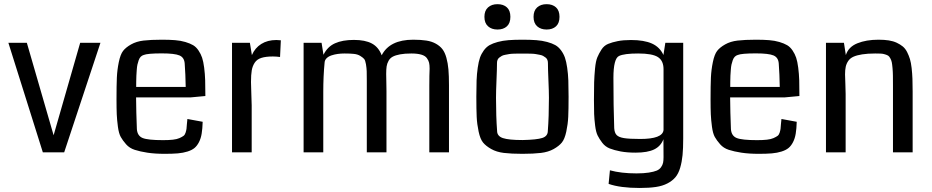

<svg xmlns="http://www.w3.org/2000/svg" viewBox="-20 -745 4557 939"><path d="M471.2 -535.6 293.9 0H189.5L21 -535.6H111.3L242.2 -83.5L372.1 -535.6Z M984.4 -275.4Q925.8 -269.5 911.6 -268.6H645.5Q646 -197.8 649.4 -113.3Q651.9 -80.6 677.5 -70.1Q703.1 -59.6 777.3 -59.6Q805.2 -59.6 825.2 -61.8Q845.2 -64 857.7 -69.6Q870.1 -75.2 877.2 -80.3Q884.3 -85.4 887.7 -96.4Q891.1 -107.4 892.1 -115Q893.1 -122.6 894 -137.9Q895 -153.3 896.5 -163.1L971.2 -149.4Q970.2 -115.2 966.3 -91.6Q962.4 -67.9 953.1 -49.8Q943.8 -31.7 931.2 -21.2Q918.5 -10.7 897 -3.9Q875.5 2.9 849.6 5.1Q823.7 7.3 785.6 7.3Q736.8 7.3 700.7 1.7Q664.6 -3.9 638.9 -12.2Q613.3 -20.5 596.7 -39.3Q580.1 -58.1 570.6 -75.2Q561 -92.3 556.6 -125.5Q552.2 -158.7 551 -185.8Q549.8 -212.9 549.8 -260.7Q549.8 -328.1 551.5 -365.7Q553.2 -403.3 561 -441.2Q568.8 -479 582 -496.1Q595.2 -513.2 621.1 -527.8Q647 -542.5 682.1 -546.6Q717.3 -550.8 771.5 -550.8Q809.1 -550.8 836.4 -548.6Q863.8 -546.4 886.7 -539.6Q909.7 -532.7 924.6 -523.9Q939.5 -515.1 950.9 -498Q962.4 -481 968.5 -462.6Q974.6 -444.3 978.5 -414.1Q982.4 -383.8 983.4 -352.8Q984.4 -321.8 984.4 -275.4ZM646 -319.8H888.2Q887.2 -382.3 883.3 -434.1Q881.3 -463.9 857.7 -473.9Q834 -483.9 771 -483.9Q701.2 -483.9 682.6 -476.1Q674.3 -473.6 668.2 -467.5Q662.1 -461.4 658.2 -450.2Q654.3 -439 652.1 -429.2Q649.9 -419.4 648.7 -402.1Q647.5 -384.8 647 -375.2Q646.5 -365.7 646.2 -346.2Q646 -326.7 646 -319.8Z M1353.5 -547.9 1349.6 -466.3Q1331.1 -468.8 1314.5 -468.8Q1279.8 -468.8 1258.3 -461.9Q1236.8 -455.1 1225.8 -438.5Q1214.8 -421.9 1211.2 -400.6Q1207.5 -379.4 1207.5 -343.8Q1207.5 -323.7 1209.2 -285.2Q1210.9 -246.6 1210.9 -230V0H1114.7V-535.6H1202.1L1211.9 -475.6Q1227.1 -510.7 1257.8 -530Q1288.6 -549.3 1331.5 -549.3Q1342.3 -549.3 1353.5 -547.9Z M2175.8 0H2079.6V-325.2Q2079.6 -380.4 2081.1 -409.2Q2081.1 -426.8 2078.6 -437.7Q2076.2 -448.7 2067.9 -460.4Q2059.6 -472.2 2040.5 -477.8Q2021.5 -483.4 1991.7 -483.4Q1959 -483.4 1936.8 -479.2Q1914.6 -475.1 1901.1 -468Q1887.7 -460.9 1880.4 -447.8Q1873 -434.6 1870.8 -420.2Q1868.7 -405.8 1868.7 -382.8Q1868.7 -372.1 1869.4 -344.5Q1870.1 -316.9 1870.1 -299.8V0H1773.9V-342.8Q1773.9 -345.2 1773.9 -349.6Q1773.9 -382.8 1773.4 -397.2Q1772.9 -411.6 1769.8 -430.9Q1766.6 -450.2 1760.5 -457Q1754.4 -463.9 1741.7 -471.7Q1729 -479.5 1710.9 -481.4Q1692.9 -483.4 1665 -483.4Q1647.5 -483.4 1631.6 -481.2Q1615.7 -479 1601.1 -474.1Q1586.4 -469.2 1577.1 -460Q1567.9 -450.7 1567.4 -438Q1561 -373 1561 -295.4V0H1464.8V-535.6H1552.7L1562 -477.1Q1581.5 -516.6 1618.2 -533.2Q1654.8 -549.8 1710.9 -549.8Q1766.1 -549.8 1798.8 -532.2Q1831.5 -514.6 1846.7 -474.6Q1885.7 -550.8 2001 -550.8Q2038.6 -550.8 2065.2 -546.6Q2091.8 -542.5 2111.8 -531.2Q2131.8 -520 2143.8 -504.4Q2155.8 -488.8 2163.1 -462.6Q2170.4 -436.5 2173.1 -405.3Q2175.8 -374 2175.8 -328.6Z M2309.6 0ZM2535.6 -60.1Q2605 -61.5 2632.1 -70.3Q2659.2 -79.1 2659.2 -105Q2664.6 -174.8 2664.6 -266.6Q2664.6 -296.9 2662.1 -353.3Q2659.7 -409.7 2659.7 -437Q2659.7 -445.3 2657 -452.1Q2654.3 -459 2648.2 -463.6Q2642.1 -468.3 2636 -471.7Q2629.9 -475.1 2618.9 -477.1Q2607.9 -479 2600.3 -480.5Q2592.8 -481.9 2578.9 -482.4Q2564.9 -482.9 2557.4 -482.9Q2549.8 -482.9 2535.2 -482.9Q2520.5 -482.9 2512.9 -482.9Q2505.4 -482.9 2491.5 -482.4Q2477.5 -481.9 2470 -480.5Q2462.4 -479 2451.4 -477.1Q2440.4 -475.1 2434.3 -471.7Q2428.2 -468.3 2422.1 -463.6Q2416 -459 2413.3 -452.1Q2410.6 -445.3 2410.6 -437Q2410.6 -409.7 2408.2 -353.3Q2405.8 -296.9 2405.8 -266.6Q2405.8 -174.8 2411.1 -105Q2411.1 -79.1 2439.7 -69.6Q2468.3 -60.1 2535.6 -60.1ZM2534.7 7.3Q2480.5 7.3 2444.3 2.9Q2408.2 -1.5 2382.1 -16.4Q2356 -31.2 2342.3 -48.1Q2328.6 -64.9 2320.8 -101.3Q2313 -137.7 2311.3 -173.3Q2309.6 -209 2309.6 -272.5Q2309.6 -319.8 2310.8 -351.6Q2312 -383.3 2316.4 -413.8Q2320.8 -444.3 2327.4 -463.1Q2334 -481.9 2346.4 -498.8Q2358.9 -515.6 2374.5 -524.4Q2390.1 -533.2 2414.3 -539.8Q2438.5 -546.4 2467 -548.6Q2495.6 -550.8 2535.2 -550.8Q2574.7 -550.8 2603.3 -548.6Q2631.8 -546.4 2656 -539.8Q2680.2 -533.2 2695.8 -524.4Q2711.4 -515.6 2723.9 -498.8Q2736.3 -481.9 2742.9 -463.1Q2749.5 -444.3 2753.9 -413.8Q2758.3 -383.3 2759.5 -351.6Q2760.7 -319.8 2760.7 -272.5Q2760.7 -209 2759 -173.3Q2757.3 -137.7 2749.5 -101.3Q2741.7 -64.9 2727.8 -47.9Q2713.9 -30.8 2687.7 -16.1Q2661.6 -1.5 2625.5 2.9Q2589.4 7.3 2534.7 7.3ZM2606.9 -616.5Q2589.4 -632.3 2589.4 -662.6Q2589.4 -692.9 2606.9 -708.7Q2624.5 -724.6 2653.3 -724.6Q2682.1 -724.6 2699.2 -709Q2716.3 -693.4 2716.3 -662.6Q2716.3 -631.8 2699.2 -616.2Q2682.1 -600.6 2653.3 -600.6Q2624.5 -600.6 2606.9 -616.5ZM2366.7 -616.5Q2349.1 -632.3 2349.1 -662.6Q2349.1 -692.9 2366.7 -708.7Q2384.3 -724.6 2413.1 -724.6Q2441.9 -724.6 2459 -709Q2476.1 -693.4 2476.1 -662.6Q2476.1 -631.8 2459 -616.2Q2441.9 -600.6 2413.1 -600.6Q2384.3 -600.6 2366.7 -616.5Z M3321.3 -535.6V-67.9Q3321.3 -19.5 3318.1 13.7Q3314.9 46.9 3306.4 75.7Q3297.9 104.5 3283.2 121.8Q3268.6 139.2 3244.4 151.9Q3220.2 164.6 3187.5 169.4Q3154.8 174.3 3108.9 174.3Q3013.2 174.3 2956.5 154.3L2962.9 87.9Q3017.6 103 3092.8 103Q3128.4 103 3153.1 99.1Q3177.7 95.2 3191.7 89.4Q3205.6 83.5 3213.1 72.5Q3220.7 61.5 3222.9 50.8Q3225.1 40 3225.1 23.4L3224.6 -64Q3211.4 -29.8 3179.2 -14.2Q3147 1.5 3088.4 1.5Q3046.4 1.5 3015.1 -4.4Q2983.9 -10.3 2961.9 -19Q2939.9 -27.8 2925.5 -46.6Q2911.1 -65.4 2902.8 -82.3Q2894.5 -99.1 2890.6 -130.6Q2886.7 -162.1 2885.7 -187.3Q2884.8 -212.4 2884.8 -255.9Q2884.8 -311 2885.7 -342.3Q2886.7 -373.5 2890.1 -409.9Q2893.6 -446.3 2901.4 -464.8Q2909.2 -483.4 2921.6 -502.7Q2934.1 -522 2954.1 -530.3Q2974.1 -538.6 3001.2 -543.9Q3028.3 -549.3 3065.9 -549.3Q3129.9 -549.3 3168.5 -532Q3207 -514.6 3224.6 -476.1L3233.9 -535.6ZM3225.1 -108.9V-406.7Q3225.1 -447.8 3198 -465.6Q3170.9 -483.4 3101.1 -483.4Q3032.7 -483.4 3007.3 -471.2Q2980 -458 2980 -364.3Q2980 -223.1 2983.9 -118.2Q2985.4 -95.2 2995.8 -84.5Q3006.3 -73.7 3031.7 -69.6Q3057.1 -65.4 3111.3 -65.4Q3220.2 -65.4 3225.1 -108.9Z M3889.6 -275.4Q3831.1 -269.5 3816.9 -268.6H3550.8Q3551.3 -197.8 3554.7 -113.3Q3557.1 -80.6 3582.8 -70.1Q3608.4 -59.6 3682.6 -59.6Q3710.4 -59.6 3730.5 -61.8Q3750.5 -64 3762.9 -69.6Q3775.4 -75.2 3782.5 -80.3Q3789.6 -85.4 3793 -96.4Q3796.4 -107.4 3797.4 -115Q3798.3 -122.6 3799.3 -137.9Q3800.3 -153.3 3801.8 -163.1L3876.5 -149.4Q3875.5 -115.2 3871.6 -91.6Q3867.7 -67.9 3858.4 -49.8Q3849.1 -31.7 3836.4 -21.2Q3823.7 -10.7 3802.2 -3.9Q3780.8 2.9 3754.9 5.1Q3729 7.3 3690.9 7.3Q3642.1 7.3 3606 1.7Q3569.8 -3.9 3544.2 -12.2Q3518.6 -20.5 3502 -39.3Q3485.4 -58.1 3475.8 -75.2Q3466.3 -92.3 3461.9 -125.5Q3457.5 -158.7 3456.3 -185.8Q3455.1 -212.9 3455.1 -260.7Q3455.1 -328.1 3456.8 -365.7Q3458.5 -403.3 3466.3 -441.2Q3474.1 -479 3487.3 -496.1Q3500.5 -513.2 3526.4 -527.8Q3552.2 -542.5 3587.4 -546.6Q3622.6 -550.8 3676.8 -550.8Q3714.4 -550.8 3741.7 -548.6Q3769 -546.4 3792 -539.6Q3814.9 -532.7 3829.8 -523.9Q3844.7 -515.1 3856.2 -498Q3867.7 -481 3873.8 -462.6Q3879.9 -444.3 3883.8 -414.1Q3887.7 -383.8 3888.7 -352.8Q3889.6 -321.8 3889.6 -275.4ZM3551.3 -319.8H3793.5Q3792.5 -382.3 3788.6 -434.1Q3786.6 -463.9 3762.9 -473.9Q3739.3 -483.9 3676.3 -483.9Q3606.4 -483.9 3587.9 -476.1Q3579.6 -473.6 3573.5 -467.5Q3567.4 -461.4 3563.5 -450.2Q3559.6 -439 3557.4 -429.2Q3555.2 -419.4 3554 -402.1Q3552.7 -384.8 3552.2 -375.2Q3551.8 -365.7 3551.5 -346.2Q3551.3 -326.7 3551.3 -319.8Z M4443.4 0H4347.2V-324.2Q4347.2 -355.5 4346.9 -374.3Q4346.7 -393.1 4345 -412.1Q4343.3 -431.2 4341.3 -440.7Q4339.4 -450.2 4334.2 -459.7Q4329.1 -469.2 4323.7 -472.7Q4318.4 -476.1 4308.1 -479.2Q4297.9 -482.4 4287.6 -482.9Q4277.3 -483.4 4260.3 -483.4Q4223.1 -483.4 4197 -479.2Q4170.9 -475.1 4154.3 -467.8Q4137.7 -460.4 4128.7 -447.3Q4119.6 -434.1 4116.2 -418.7Q4112.8 -403.3 4112.8 -380.9Q4112.8 -368.2 4114.3 -336.7Q4115.7 -305.2 4115.7 -285.6V0H4019.5V-535.6H4107.4L4116.7 -475.6Q4129.4 -515.6 4172.9 -533.2Q4216.3 -550.8 4276.4 -550.8Q4304.7 -550.8 4326.7 -547.4Q4348.6 -543.9 4365.7 -535.9Q4382.8 -527.8 4395.3 -517.6Q4407.7 -507.3 4416.3 -490.5Q4424.8 -473.6 4430.2 -456.1Q4435.5 -438.5 4438.5 -412.1Q4441.4 -385.7 4442.4 -359.6Q4443.4 -333.5 4443.4 -297.4Z"/></svg>

Font: Coda
Style: Regular
Weight: 400
Designer: vernon adams
Foundry: vernon adams
Version: Version 2.001; ttfautohint (v0.8) -r 50 -G 200 -x